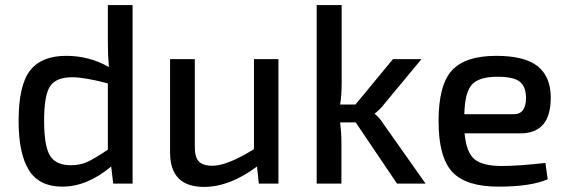

<svg xmlns="http://www.w3.org/2000/svg" viewBox="-20 -720 2227 753"><path d="M424 0 416 -67Q322 12 224 12Q134 12 93.5 -52.5Q53 -117 53 -246Q53 -386 98 -443.5Q143 -501 239 -501Q331 -501 407 -457Q403 -500 403 -553V-700H500V0ZM403 -133V-393Q312 -417 263 -417Q201 -417 177 -382.5Q153 -348 153 -247Q153 -146 176.5 -109Q200 -72 257 -72Q294 -72 322.5 -85Q351 -98 403 -133Z M1072 -488V0H995L988 -67Q881 13 780 13Q647 13 647 -122V-488H744V-150Q743 -105 759 -87.5Q775 -70 814 -70Q871 -70 976 -135V-488Z M1375 -240H1314Q1319 -197 1319 -164V0H1222V-700H1320V-393Q1320 -350 1314 -310H1374L1521 -488H1633L1486 -311Q1473 -293 1450 -275V-273Q1469 -258 1486 -231L1649 0H1537Z M2021 -197H1802Q1809 -121 1841.5 -95Q1874 -69 1948 -69Q2013 -69 2119 -81L2128 -17Q2062 12 1935 12Q1807 12 1753.5 -46Q1700 -104 1700 -245Q1700 -387 1752.5 -444Q1805 -501 1926 -501Q2038 -501 2089 -460Q2140 -419 2140 -337Q2140 -197 2021 -197ZM1801 -272H1995Q2043 -272 2043 -337Q2042 -382 2017.5 -400.5Q1993 -419 1931 -419Q1859 -419 1831 -388.5Q1803 -358 1801 -272Z"/></svg>

Font: Exo 2.0 Medium
Style: Regular
Weight: 500
Designer: Natanael Gama
Version: Version 1.001;PS 001.001;hotconv 1.0.70;makeotf.lib2.5.58329